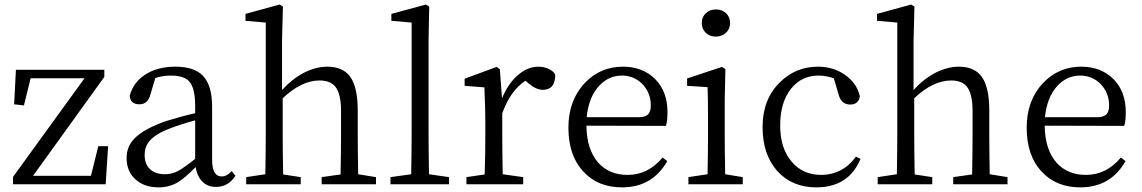

<svg xmlns="http://www.w3.org/2000/svg" viewBox="-20 -808 5009 842"><path d="M37.1 0V-32.2L350.6 -464.8H114.3L85 -345.7L42 -350.6L49.8 -502H437.5V-470.7L125 -37.1H378.9L411.1 -167H454.1L443.4 0Z M675.8 13.7Q614.3 13.7 576.2 -19.5Q535.2 -54.7 535.2 -115.2Q535.2 -167 571.3 -202.1Q610.4 -242.2 706.1 -276.4Q782.2 -299.8 835.9 -311.5V-342.8Q835.9 -420.9 810.5 -450.2Q787.1 -476.6 729.5 -476.6Q692.4 -476.6 661.1 -465.8L639.6 -393.6Q627.9 -350.6 591.8 -350.6Q551.8 -350.6 548.8 -387.7Q564.5 -447.3 617.7 -481.4Q670.9 -515.6 749 -515.6Q832 -515.6 870.1 -475.6Q910.2 -433.6 910.2 -339.8V-108.4Q910.2 -34.2 952.1 -34.2Q974.6 -34.2 996.1 -57.6L1012.7 -37.1Q980.5 11.7 927.7 11.7Q890.6 11.7 867.7 -11.2Q844.7 -34.2 837.9 -75.2Q790 -26.4 758.8 -7.8Q720.7 13.7 675.8 13.7ZM704.1 -43.9Q733.4 -43.9 761.7 -58.6Q787.1 -72.3 835.9 -111.3V-280.3Q768.6 -261.7 726.6 -245.1Q661.1 -220.7 634.8 -188.5Q614.3 -163.1 614.3 -128.9Q614.3 -86.9 639.6 -64.5Q663.1 -43.9 704.1 -43.9Z M1059.6 0V-31.2L1143.6 -43.9Q1145.5 -151.4 1145.5 -222.7V-709L1056.6 -716.8V-747.1L1206.1 -788.1L1220.7 -779.3L1216.8 -628.9V-413.1Q1259.8 -460.9 1311.5 -488.3Q1365.2 -515.6 1415 -515.6Q1483.4 -515.6 1515.6 -471.7Q1548.8 -425.8 1548.8 -324.2V-222.7Q1548.8 -151.4 1550.8 -43.9L1628.9 -31.2V0H1390.6V-31.2L1473.6 -43Q1475.6 -152.3 1475.6 -222.7V-320.3Q1475.6 -394.5 1452.1 -425.8Q1430.7 -455.1 1381.8 -455.1Q1301.8 -455.1 1219.7 -377V-222.7Q1219.7 -152.3 1221.7 -43L1298.8 -31.2V0Z M1692.4 0V-31.2L1783.2 -43.9Q1785.2 -159.2 1785.2 -222.7V-709L1696.3 -716.8V-747.1L1847.7 -788.1L1862.3 -779.3L1859.4 -628.9V-222.7Q1859.4 -159.2 1861.3 -43.9L1949.2 -31.2V0Z M2025.4 0V-31.2L2105.5 -43Q2108.4 -125 2108.4 -222.7V-276.4Q2108.4 -334 2104.5 -414.1Q2104.5 -420.9 2104.5 -424.8L2017.6 -431.6V-462.9L2158.2 -514.6L2171.9 -504.9L2181.6 -377Q2208 -441.4 2251 -478.5Q2293.9 -515.6 2340.8 -515.6Q2365.2 -515.6 2386.2 -505.9Q2407.2 -496.1 2415 -480.5Q2415 -414.1 2360.4 -414.1Q2331.1 -414.1 2297.9 -442.4L2284.2 -454.1Q2218.8 -411.1 2182.6 -311.5V-222.7Q2182.6 -153.3 2184.6 -43.9L2274.4 -31.2V0Z M2708 13.7Q2602.5 13.7 2539.1 -54.7Q2472.7 -125 2472.7 -248Q2472.7 -367.2 2543.9 -443.4Q2612.3 -515.6 2711.9 -515.6Q2797.9 -515.6 2852.5 -461.9Q2907.2 -407.2 2907.2 -316.4Q2907.2 -276.4 2900.4 -255.9L2551.8 -256.8Q2552.7 -152.3 2603.5 -94.7Q2651.4 -41 2732.4 -41Q2822.3 -41 2885.7 -117.2L2906.2 -101.6Q2840.8 13.7 2708 13.7ZM2552.7 -293.9H2781.2Q2811.5 -293.9 2824.2 -308.6Q2834 -320.3 2834 -346.7Q2834 -399.4 2798.8 -437.5Q2761.7 -476.6 2707 -476.6Q2649.4 -476.6 2607.4 -431.6Q2561.5 -381.8 2552.7 -293.9Z M2999 0V-31.2L3083 -43.9Q3085 -151.4 3085 -222.7V-277.3Q3085 -377 3083 -425.8L2993.2 -431.6V-463.9L3146.5 -514.6L3161.1 -504.9L3158.2 -366.2V-222.7Q3158.2 -151.4 3160.2 -43.9L3237.3 -31.2V0ZM3119.1 -766.6Q3146.5 -766.6 3164.1 -750Q3181.6 -733.4 3181.6 -707Q3181.6 -680.7 3163.6 -664.1Q3145.5 -647.5 3119.1 -647.5Q3092.8 -647.5 3075.2 -664.1Q3057.6 -680.7 3057.6 -707Q3057.6 -733.4 3075.2 -750Q3092.8 -766.6 3119.1 -766.6Z M3560.5 13.7Q3453.1 13.7 3388.7 -58.1Q3324.2 -129.9 3324.2 -251Q3324.2 -371.1 3398.4 -445.3Q3467.8 -515.6 3567.4 -515.6Q3634.8 -515.6 3686 -479.5Q3737.3 -443.4 3751 -385.7Q3745.1 -349.6 3708 -349.6Q3669.9 -349.6 3658.2 -391.6L3636.7 -464.8Q3601.6 -476.6 3570.3 -476.6Q3495.1 -476.6 3449.2 -418.9Q3401.4 -359.4 3401.4 -258.3Q3401.4 -157.2 3452.1 -98.6Q3501 -41 3581.1 -41Q3627.9 -41 3667.5 -62Q3707 -83 3733.4 -121.1L3753.9 -111.3Q3701.2 13.7 3560.5 13.7Z M3829.1 0V-31.2L3913.1 -43.9Q3915 -151.4 3915 -222.7V-709L3826.2 -716.8V-747.1L3975.6 -788.1L3990.2 -779.3L3986.3 -628.9V-413.1Q4029.3 -460.9 4081.1 -488.3Q4134.8 -515.6 4184.6 -515.6Q4252.9 -515.6 4285.2 -471.7Q4318.4 -425.8 4318.4 -324.2V-222.7Q4318.4 -151.4 4320.3 -43.9L4398.4 -31.2V0H4160.2V-31.2L4243.2 -43Q4245.1 -152.3 4245.1 -222.7V-320.3Q4245.1 -394.5 4221.7 -425.8Q4200.2 -455.1 4151.4 -455.1Q4071.3 -455.1 3989.3 -377V-222.7Q3989.3 -152.3 3991.2 -43L4068.4 -31.2V0Z M4717.8 13.7Q4612.3 13.7 4548.8 -54.7Q4482.4 -125 4482.4 -248Q4482.4 -367.2 4553.7 -443.4Q4622.1 -515.6 4721.7 -515.6Q4807.6 -515.6 4862.3 -461.9Q4917 -407.2 4917 -316.4Q4917 -276.4 4910.2 -255.9L4561.5 -256.8Q4562.5 -152.3 4613.3 -94.7Q4661.1 -41 4742.2 -41Q4832 -41 4895.5 -117.2L4916 -101.6Q4850.6 13.7 4717.8 13.7ZM4562.5 -293.9H4791Q4821.3 -293.9 4834 -308.6Q4843.8 -320.3 4843.8 -346.7Q4843.8 -399.4 4808.6 -437.5Q4771.5 -476.6 4716.8 -476.6Q4659.2 -476.6 4617.2 -431.6Q4571.3 -381.8 4562.5 -293.9Z"/></svg>

Font: Bpmf Zihi Only R
Style: R
Weight: 400
Foundry: But Ko
Version: Version 1.320